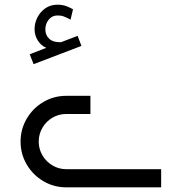

<svg xmlns="http://www.w3.org/2000/svg" viewBox="-20 -806 782 826"><path d="M673.3 -78.1H265.6Q233 -78.1 205.9 -94.2Q178.8 -110.3 162.7 -137.4Q146.6 -164.5 146.6 -196.7Q146.6 -229.3 162.7 -256.7Q178.8 -284 205.9 -299.9Q233 -315.7 265.6 -315.7H369V-393.8H265.6Q211.9 -393.8 166.8 -367.4Q121.8 -341 95.1 -295.7Q68.5 -250.5 68.5 -196.7Q68.5 -143.4 95.1 -98.1Q121.8 -52.8 166.8 -26.4Q211.9 0 265.6 0H673.3ZM124.5 -529.9 330.4 -608.5 313.9 -651.7 242.6 -624.5Q209.1 -623.2 191.9 -639.2Q174.6 -655.3 175.1 -680.6Q175.1 -702.7 189.3 -721Q203.6 -739.4 226.6 -739.4Q241.7 -739.9 253.4 -735.5Q265.2 -731.2 279.9 -723.3Q282.2 -722.4 283.5 -721.5L294.1 -766.1Q278 -775.3 262.4 -780.6Q246.8 -785.8 226.6 -785.8Q197.6 -785.8 175.3 -770.5Q153 -755.1 140.9 -730.9Q128.7 -706.8 128.7 -680.6Q128.7 -654 142.5 -631.9Q156.2 -609.8 179.2 -600.2L108 -572.6Z"/></svg>

Font: Arad
Style: Regular
Weight: 400
Designer: Mohammad Darvishi
Version: Version 1.010;September 21, 2024;FontCreator 15.0.0.2992 64-